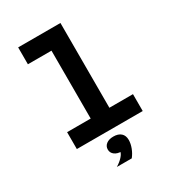

<svg xmlns="http://www.w3.org/2000/svg" viewBox="-253 -989 1257 1387"><g transform="rotate(-30 375.0 -295.5)"><path d="M473 -848V-140.8H669.7V0H120.3V-140.8H317V-707.2H120.3V-848ZM311.9 115Q311.9 87.4 334 70.4Q356.1 53.4 393 53.4Q429.9 53.4 452 70.4Q474.1 87.4 474.1 115Q474.1 142.6 452 159.6Q429.9 176.6 393 176.6Q356.1 176.6 334 159.6Q311.9 142.6 311.9 115ZM383.8 168.6 393 53.4Q433.9 53.4 456 73.4Q478.1 93.4 478.1 130Q478.1 161 465 195.3Q451.9 229.5 430.2 256.6H305.9Q339.5 236.2 361 212.2Q382.5 188.2 383.8 168.6Z"/></g></svg>

Font: Martian Mono Custom sWd Rg
Style: Regular
Weight: 400
Width: 6
Monospace: yes
Designer: Alex Havermale
Foundry: Evil Martians
Version: Version 1.000